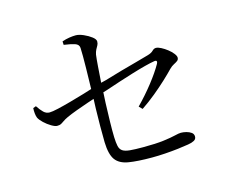

<svg xmlns="http://www.w3.org/2000/svg" viewBox="-101 -892 1201 1003"><g transform="rotate(-15 500.0 -390.0)"><path d="M309 -737Q329 -744 348.5 -747Q368 -750 383 -750Q401 -750 425 -739.5Q449 -729 466.5 -715.5Q484 -702 484 -690Q484 -678 479 -669.5Q474 -661 468.5 -650.5Q463 -640 460 -625Q457 -603 454 -562Q451 -523 448 -476Q461 -479 476 -483Q518 -496 564.5 -509Q611 -522 652 -533Q693 -544 720 -552Q741 -558 750.5 -568Q760 -578 771 -578Q782 -578 798.5 -569.5Q815 -561 831 -548.5Q847 -536 857.5 -522.5Q868 -509 868 -500Q868 -489 860 -483Q852 -477 840 -471Q828 -465 816 -453Q796 -432 765.5 -403.5Q735 -375 698.5 -345Q662 -315 622 -288L605 -305Q652 -353 692 -404Q732 -455 755 -496Q760 -505 757.5 -510Q755 -515 744 -513Q725 -510 692 -501.5Q659 -493 620 -481Q581 -469 541 -456Q501 -443 466 -431Q455 -428 446 -425Q445 -397 443 -368Q441 -315 440 -267Q439 -219 440 -184Q441 -154 445 -135.5Q449 -117 462 -108Q475 -99 501.5 -96.5Q528 -94 574 -94Q643 -94 685 -99.5Q727 -105 749 -110.5Q771 -116 782 -116Q796 -116 811.5 -112Q827 -108 838 -100Q849 -92 849 -78Q849 -64 836 -57Q823 -50 803 -47Q780 -43 746 -39Q712 -35 675 -32.5Q638 -30 604 -30Q526 -30 478 -38Q430 -46 408.5 -75.5Q387 -105 385 -171Q384 -211 384.5 -259Q385 -307 386 -353Q387 -382 388 -405Q371 -400 352 -393Q320 -382 288.5 -370.5Q257 -359 233 -348Q216 -340 206.5 -333Q197 -326 189.5 -322Q182 -318 168 -318Q157 -318 137.5 -329.5Q118 -341 101 -357Q84 -373 77 -387Q73 -397 71.5 -411.5Q70 -426 71 -440L87 -446Q102 -423 116 -409.5Q130 -396 148 -396Q163 -396 195.5 -403.5Q228 -411 267.5 -422Q307 -433 344 -444Q370 -452 389 -458Q390 -478 390 -500Q391 -536 391.5 -571Q392 -606 392 -634.5Q392 -663 391 -680Q390 -699 368.5 -706Q347 -713 310 -718Z"/></g></svg>

Font: Early Summer Mincho
Style: Regular
Weight: 400
Designer: GuiWonder
Version: Version 1.002